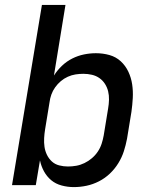

<svg xmlns="http://www.w3.org/2000/svg" viewBox="-20 -755 640 783"><path d="M281 8Q256 8 231.5 1.5Q207 -5 189 -20Q171 -35 159.5 -56Q148 -77 143 -101L126 0H29L151 -735H247L200 -447Q214 -469 233 -487Q252 -505 275 -516.5Q298 -528 322.5 -533Q347 -538 371 -538Q400 -538 426.5 -530.5Q453 -523 472.5 -505Q492 -487 503.5 -462.5Q515 -438 519 -411Q523 -384 521.5 -355.5Q520 -327 516 -299L498 -189Q493 -163 485 -138Q477 -113 462.5 -89.5Q448 -66 428 -47Q408 -28 383.5 -15.5Q359 -3 333 2.5Q307 8 281 8ZM257 -76Q274 -76 291 -79Q308 -82 324.5 -90Q341 -98 355 -110Q369 -122 379 -137Q389 -152 394.5 -169Q400 -186 403 -203L421 -313Q424 -330 424.5 -348Q425 -366 421 -382.5Q417 -399 408 -413Q399 -427 385.5 -436.5Q372 -446 355 -450Q338 -454 320 -454Q320 -454 320 -454Q320 -454 320 -454Q304 -454 288 -451.5Q272 -449 256.5 -442Q241 -435 228 -424Q215 -413 205 -399Q195 -385 189.5 -369.5Q184 -354 182 -338L164 -228Q161 -210 160 -191.5Q159 -173 161.5 -156Q164 -139 171.5 -123.5Q179 -108 191.5 -96.5Q204 -85 221.5 -80.5Q239 -76 257 -76Z"/></svg>

Font: Iosevka Curly Medium Extended
Style: Italic
Weight: 500
Width: 7
Italic angle: -9°
Monospace: yes
Designer: Belleve Invis
Foundry: Belleve Invis
Version: Version 11.1.0; ttfautohint (v1.8.3)